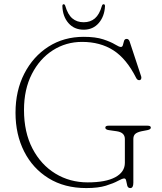

<svg xmlns="http://www.w3.org/2000/svg" viewBox="-20 -892 782 928"><path d="M624.5 -9Q624.5 17 610 17Q598.5 17 595.2 5.5Q592 -6 590 -17.8Q588 -29.5 580.5 -29.5Q571.5 -29.5 550.2 -17.8Q529 -6 491.8 5.5Q454.5 17 397 17Q291.5 17 214.8 -30.5Q138 -78 96.5 -160.2Q55 -242.5 55 -347Q55 -453.5 97.5 -536.2Q140 -619 214.2 -666.5Q288.5 -714 384.5 -714Q442 -714 479 -701.8Q516 -689.5 536 -677.2Q556 -665 564 -665Q572 -665 574.2 -674.8Q576.5 -684.5 579.5 -694.2Q582.5 -704 592.5 -704Q602 -704 606.5 -691.5L662.5 -522Q664.5 -515 661.8 -509.8Q659 -504.5 652.5 -504.5Q643.5 -504.5 638 -515.5Q591.5 -608 528 -648.8Q464.5 -689.5 376.5 -689.5Q299 -689.5 235.2 -648.8Q171.5 -608 133.8 -534Q96 -460 96 -360.5Q96 -252.5 137 -174Q178 -95.5 247.8 -53Q317.5 -10.5 404 -10.5Q491 -10.5 537.2 -35.5Q583.5 -60.5 583.5 -105V-220Q583.5 -251.5 545 -257.5L506.5 -263Q489 -265.5 489 -275Q489 -284.5 504.5 -284.5H693.5Q709 -284.5 709 -275Q709 -266.5 692 -263L663.5 -257.5Q643 -253 633.8 -244.8Q624.5 -236.5 624.5 -220ZM384.5 -784.5Q417 -784.5 438.8 -803.2Q460.5 -822 472.5 -863.5Q475 -871.5 480.5 -871.5Q487.5 -871.5 487.5 -862.5Q485 -812.5 457.2 -780.5Q429.5 -748.5 384.5 -748.5Q338.5 -748.5 310.8 -780.5Q283 -812.5 281.5 -862.5Q281.5 -871.5 288 -871.5Q293 -871.5 295.5 -863.5Q307.5 -822 329.5 -803.2Q351.5 -784.5 384.5 -784.5Z"/></svg>

Font: Fraunces 9pt S050 Thin
Style: Regular
Weight: 100
Version: Version 1.000; ttfautohint (v1.8.3)